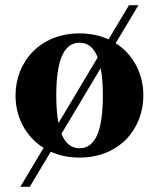

<svg xmlns="http://www.w3.org/2000/svg" viewBox="-20 -599 614 742"><path d="M40 -230C40 -146 79.5 -70.5 148.5 -27.5L58.5 123H95L176 -12.5C208.5 2 245.5 10 287.5 10C440.5 10 534 -100 534 -230C534 -313.5 495.5 -389 427 -432L515 -579H478.5L399.5 -447C367 -461.5 329.5 -470 287.5 -470C134.5 -470 40 -360 40 -230ZM197.5 -230C197.5 -354 221.5 -434 287.5 -434C321 -434 343.5 -413.5 357.5 -377L206 -123.5C200 -153 197.5 -189 197.5 -230ZM377.5 -230C377.5 -106 353.5 -26 287.5 -26C254.5 -26 232 -46 217.5 -82L369 -335.5C375 -306 377.5 -270 377.5 -230Z"/></svg>

Font: Bodoni* 06
Style: Bold
Weight: 700
Version: Version 2.2